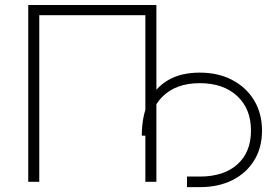

<svg xmlns="http://www.w3.org/2000/svg" viewBox="-20 -748 1148 790"><path d="M623.5 -727.5V0H578.1V-685.5H141.6V0H96.2V-727.5ZM749.5 22V-21.5H801.8Q900.9 -21.5 956.8 -71.8Q1012.7 -122.1 1012.7 -210.4Q1012.7 -300.3 955.8 -353Q898.9 -405.8 801.8 -405.8Q702.6 -405.8 646.7 -348.6Q590.8 -291.5 590.8 -189.9H563.5Q563.5 -271.5 591.1 -329.3Q618.7 -387.2 671.6 -418.2Q724.6 -449.2 801.8 -449.2Q877.9 -449.2 935.5 -418.9Q993.2 -388.7 1025.6 -335Q1058.1 -281.2 1058.1 -210.4Q1058.1 -140.6 1026.1 -88.4Q994.1 -36.1 936.8 -7.1Q879.4 22 801.8 22Z"/></svg>

Font: Inter 20pt ExtraLight
Style: Regular
Weight: 250
Version: Version 4.001;git-66647c0bb